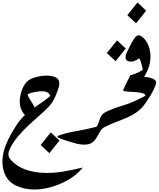

<svg xmlns="http://www.w3.org/2000/svg" viewBox="-20 -1174 1285 1554"><path d="M461.4 -36.6Q440.9 -10.3 420.4 15.1Q399.9 40.5 379.4 65.9L309.1 0Q329.1 -25.9 349.9 -51.3Q370.6 -76.7 391.1 -102.5Z M386.7 -397.9Q374 -435.5 319.3 -435.5Q309.6 -435.5 298.3 -434.6Q224.6 -426.3 202.6 -408.2Q213.4 -379.9 231 -355.2Q248.5 -330.6 260.3 -304.2Q290.5 -326.2 325.7 -350.1Q360.8 -374 386.7 -397.9ZM647.9 185.1Q586.9 258.8 486.6 305.4Q386.2 352.1 286.1 358.9Q271 359.9 256.8 359.9Q173.8 359.9 105.5 326.2Q25.4 287.1 4.9 189.5Q-0.5 162.6 -0.5 134.8Q-0.5 49.8 48.8 -48.8Q114.3 -180.7 181.6 -242.7Q139.6 -289.6 139.6 -353Q139.6 -374 144.5 -397Q162.6 -489.3 212.4 -524.9Q245.1 -547.9 312.5 -558.6Q335.4 -562 356.4 -562Q396.5 -562 428.2 -548.8Q460 -535.6 460 -499Q460 -479 450.2 -451.7Q422.9 -374.5 403.3 -346.2Q378.4 -312 348.1 -283.7Q317.9 -255.4 288.6 -229.5Q267.6 -210.9 219 -167Q170.4 -123 126.5 -71Q82.5 -19 59.1 32.2Q48.3 55.2 48.3 74.7Q48.3 98.1 64.5 116.7Q115.2 173.8 186.3 198.2Q257.3 222.7 335 225.1Q348.1 225.6 361.3 225.6Q425.8 225.6 490.7 214.8Q568.8 201.7 634.3 185.1Q643.1 182.6 646.5 182.6Q648.4 182.6 648.4 183.6Q648.4 184.1 647.9 185.1Z M814.9 -139.2Q799.8 -126 788.3 -107.4Q776.9 -88.9 766.6 -68.8Q739.7 -17.6 697.3 -7.3Q660.6 1.5 607.9 -9.3Q590.8 -12.7 525.4 -32.7Q460 -52.7 447.8 -63Q439.5 -69.8 453.1 -76.2Q522 -100.6 599.4 -113.3Q676.8 -126 749 -145Q775.9 -151.9 795.4 -173.8V-173.3Q802.2 -182.6 812.5 -180.7Q830.6 -177.7 826.2 -155.8Q823.7 -143.6 814.9 -139.2Z M997.6 -781.2Q977.1 -754.9 956.5 -729.5Q936 -704.1 915.5 -678.7L845.2 -744.6Q865.2 -770.5 886 -795.9Q906.7 -821.3 927.2 -847.2Z M1147.5 -393.6Q1155.8 -398.9 1157.7 -402.8Q1154.8 -415 1125.5 -421.9Q1092.8 -429.2 1047.6 -430.7Q1002.4 -432.1 982.9 -436.5Q974.1 -438 981.4 -455.6Q993.7 -483.9 1007.6 -511Q1021.5 -538.1 1035.6 -567.4H1036.1Q1070.3 -559.1 1138.2 -553.7Q1206.1 -548.3 1233.4 -527.3Q1251 -513.2 1239.7 -486.1Q1228.5 -459 1221.7 -444.8Q1209.5 -419.9 1195.3 -397.7Q1181.2 -375.5 1166.5 -352.5Q1141.1 -313.5 1112.8 -287.8Q1084.5 -262.2 1053.7 -244.6Q1014.6 -222.7 954.6 -200.2Q933.6 -191.9 911.6 -183.6Q889.6 -175.3 867.2 -165Q835.4 -150.9 823.7 -144Q806.6 -133.8 790.5 -119.1L790 -118.7Q772.9 -93.8 759.8 -112.8Q746.6 -131.8 769.5 -159.2V-160.2Q775.4 -172.9 779.1 -184.1Q782.7 -195.3 786.1 -205.6Q792 -224.6 802.7 -240.5Q813.5 -256.3 841.8 -270.5Q864.3 -281.7 886.5 -290.3Q908.7 -298.8 930.7 -306.2Q960.9 -315.9 991.2 -325.4Q1021.5 -335 1052.2 -348.1Q1093.3 -365.2 1147.5 -393.6Z M1163.1 -1087.9Q1142.6 -1061.5 1122.1 -1036.1Q1101.6 -1010.7 1081.1 -985.4L1010.7 -1051.3Q1030.8 -1077.1 1051.5 -1102.5Q1072.3 -1127.9 1092.8 -1153.8Z M1135.3 -613.8Q1134.3 -620.1 1122.6 -664.1Q1112.8 -700.7 1104 -700.7Q1102.5 -700.7 1101.1 -699.7Q1085.4 -686 1060.1 -678.2Q1049.8 -675.3 1040 -675.3Q1024.9 -675.3 1010.7 -682.1Q997.1 -689 996.6 -709.5V-711.9Q996.6 -731 1003.4 -744.1Q1019.5 -774.9 1034.9 -807.4Q1050.3 -839.8 1070.8 -867.7Q1085.9 -888.2 1103 -888.2Q1113.8 -888.2 1125.5 -879.9Q1155.3 -858.4 1174.3 -821.8Q1195.8 -778.8 1197.8 -724.1V-714.8Q1197.8 -665 1180.2 -620.6Q1171.9 -596.2 1156.7 -569.1Q1141.6 -542 1127 -522L1028.8 -546.9L1036.1 -563.5Q1057.6 -570.8 1086.9 -582.5Q1116.2 -594.2 1134.3 -608.9Q1134.3 -609.9 1134.5 -611.1Q1134.8 -612.3 1135.3 -613.8Z"/></svg>

Font: Aref Ruqaa
Style: Regular
Weight: 400
Designer: Abdoulla Aref
Version: Version 0.7